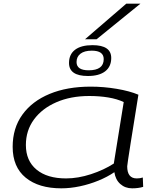

<svg xmlns="http://www.w3.org/2000/svg" viewBox="-20 -1016 851 1046"><path d="M700 10Q662 10 635.5 -13.5Q609 -37 603 -78Q565 -52 516 -32Q467 -12 415 -1Q363 10 314 10Q191 10 120 -48Q49 -106 49 -216Q49 -318 102 -391.5Q155 -465 250.5 -504.5Q346 -544 474 -544Q545 -544 616 -532Q687 -520 734 -500Q723 -431 712 -362.5Q701 -294 692 -238Q683 -182 678 -147.5Q673 -113 673 -110Q673 -44 725 -44Q744 -44 758 -49L760 2Q734 10 700 10ZM600 -125 654 -460Q618 -477 570 -485Q522 -493 466 -493Q365 -493 287 -459Q209 -425 165 -365Q121 -305 121 -226Q121 -140 179 -92Q237 -44 340 -44Q405 -44 475.5 -67Q546 -90 600 -125ZM459 -602Q356 -602 356 -673Q356 -720 389 -745Q422 -770 484 -770Q586 -770 586 -700Q586 -653 553 -627.5Q520 -602 459 -602ZM463 -633Q545 -633 545 -694Q545 -740 480 -740Q440 -740 418.5 -723.5Q397 -707 397 -678Q397 -633 463 -633ZM443 -802 668 -996H745L506 -802Z"/></svg>

Font: Georama ExtraExtended Light
Style: Italic
Weight: 300
Width: 8
Italic angle: -9°
Designer: Jean-Baptiste Levee
Foundry: Production Type
Version: Version 1.000